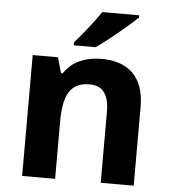

<svg xmlns="http://www.w3.org/2000/svg" viewBox="-54 -815 765 864"><g transform="rotate(5 328.5 -383.0)"><path d="M540 -756V-766H373C344 -721 290 -656 258 -619V-606H357C408 -641 502 -719 540 -756ZM388 -556C320 -556 255 -532 220 -476H212L192 -546H78V0H227V-257C227 -373 254 -437 345 -437C406 -437 433 -397 433 -319V0H582V-356C582 -496 505 -556 388 -556Z"/></g></svg>

Font: Noto Traditional Nushu
Style: Bold
Weight: 700
Designer: LIU Zhao
Foundry: LiuZhao Studio
Version: Version 2.003